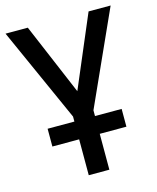

<svg xmlns="http://www.w3.org/2000/svg" viewBox="-109 -790 708 866"><g transform="rotate(-15 245.5 -357.0)"><path d="M197.3 0V-167.5H72.3V-250.5H197.3V-273.9L0 -713.9H104L245.6 -379.4L387.7 -713.9H490.7L293.5 -277.3V-250.5H418V-167.5H293.5V0Z"/></g></svg>

Font: Open Sans SemiCondensed Medium
Style: Regular
Weight: 500
Width: 4
Designer: Monotype Design Team
Foundry: Monotype Imaging Inc.
Version: Version 3.000